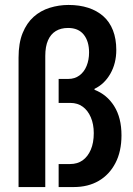

<svg xmlns="http://www.w3.org/2000/svg" viewBox="-20 -756 539 776"><path d="M55 0V-523Q55 -582 71.5 -622.5Q88 -663 116 -688Q144 -713 181 -724.5Q218 -736 257 -736Q301 -736 336.5 -724.5Q372 -713 397.5 -690.5Q423 -668 436.5 -633.5Q450 -599 450 -554Q450 -500 426 -458Q402 -416 362 -397V-393Q412 -374 441.5 -327Q471 -280 471 -209Q471 -144 446.5 -97Q422 -50 379 -25Q336 0 278 0H217V-93H263Q293 -93 314 -108Q335 -123 347 -151Q359 -179 359 -218Q359 -254 347 -282Q335 -310 314 -325Q293 -340 265 -340H217V-437H256Q282 -437 301 -451Q320 -465 330 -489.5Q340 -514 340 -544Q340 -589 318.5 -616Q297 -643 255 -643Q226 -643 205.5 -630.5Q185 -618 174 -593Q163 -568 163 -530V0Z"/></svg>

Font: Archivo SemiBold Condensed
Style: Regular
Weight: 600
Width: 3
Version: Version 2.001